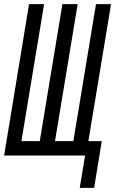

<svg xmlns="http://www.w3.org/2000/svg" viewBox="-25 -755 559 932"><path d="M362 157 388 0H-5L116 -735H189L79 -70H168L278 -735H352L242 -70H331L441 -735H514L404 -70H469L432 157Z"/></svg>

Font: Iosevka Oblique
Style: Regular
Weight: 400
Italic angle: -9°
Monospace: yes
Designer: Belleve Invis
Foundry: Belleve Invis
Version: Version 32.5.0; ttfautohint (v1.8.4)